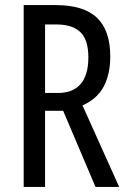

<svg xmlns="http://www.w3.org/2000/svg" viewBox="-20 -734 501 754"><path d="M199 -714Q309 -714 361 -664Q413 -614 413 -513Q413 -443 387.5 -394.5Q362 -346 304 -320L448 0H355L228 -299H157V0H73V-714ZM200 -638H157V-369H209Q266 -369 296.5 -404Q327 -439 327 -509Q327 -577 296 -607.5Q265 -638 200 -638Z"/></svg>

Font: Noto Sans Tamil ExtraCondensed
Style: Regular
Weight: 400
Width: 2
Designer: Jelle Bosma - Monotype Design Team
Foundry: Monotype Imaging Inc.
Version: Version 2.004; ttfautohint (v1.8.4.7-5d5b)